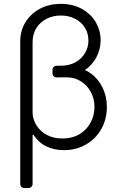

<svg xmlns="http://www.w3.org/2000/svg" viewBox="-20 -757 630 982"><path d="M146.7 -177.2V-541.2Q146.7 -581.7 165.1 -612.2Q183.6 -642.8 217.3 -660.5Q250 -677.6 291.2 -677.6Q331.7 -677.6 363.3 -661.2Q395.6 -645.2 413.7 -616.1Q432.2 -588.1 432.2 -549Q432.2 -514.9 415.1 -486.2Q397.7 -456.3 366.5 -438.9Q334.5 -420.8 290.8 -420.8H269.2Q260.7 -420.8 254.6 -414.8Q248.6 -408.7 248.6 -400.2V-382.1Q248.6 -373.2 254.6 -367.2Q260.7 -361.2 269.5 -361.2L318.5 -361.5Q360.8 -362.2 393.5 -341.3Q426.5 -320.7 445 -285.5Q463.1 -251.1 463.1 -209.9Q463.1 -166.2 442.8 -129.3Q423.3 -92.7 386.4 -70.7Q349.4 -48.7 299.4 -48.7Q253.6 -48.7 219.1 -67.1Q185 -85.6 165.1 -118.3Q148.8 -145.6 146.7 -177.2ZM104 204.5H125.7Q134.6 204.5 140.6 198.5Q146.7 192.5 146.7 183.9V-65.7L150.9 -67.8Q177.6 -27.3 217.3 -8.2Q257.5 10.7 305.8 11Q370 11 419.4 -17.8Q469.5 -46.5 498.2 -97.3Q526.3 -146.7 526.6 -209.2Q526.6 -264.2 503.2 -311.4Q480.1 -358.3 435 -387.8Q425.1 -394.2 414.4 -398.8Q449.2 -421.9 471.6 -461.3Q494.7 -504.6 494.7 -551.1Q494.7 -599.8 470.2 -642.4Q446.4 -684.7 399.9 -710.9Q353.3 -737.2 291.5 -737.2Q231.5 -737.2 184.3 -712.4Q137.4 -687.5 110.1 -643.1Q83.1 -599.1 83.5 -543V183.9Q83.5 192.5 89.5 198.5Q95.5 204.5 104 204.5Z"/></svg>

Font: DeltaSans Light
Style: Regular
Weight: 300
Designer: Rasmus Andersson
Foundry: rsms
Version: Version 3.012